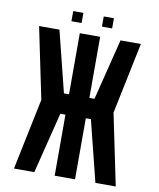

<svg xmlns="http://www.w3.org/2000/svg" viewBox="-104 -1081 959 1161"><g transform="rotate(10 375.0 -500.0)"><path d="M500 -937.5H437.5V-1000H500ZM312.5 -937.5H250V-1000H312.5ZM312.5 0V-375H281.2L187.5 0H62.5L153.3 -437.5L62.5 -875H187.5L281.2 -500H312.5V-875H437.5V-500H468.8L562.5 -875H687.5L596.7 -437.5L687.5 0H562.5L468.8 -375H437.5V0Z"/></g></svg>

Font: Oldtimer
Style: Regular
Weight: 400
Designer: GGBotNet
Foundry: GGBotNet
Version: 1.00